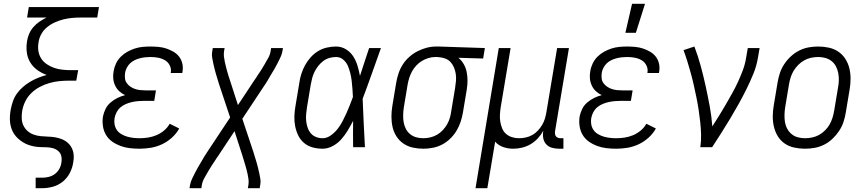

<svg xmlns="http://www.w3.org/2000/svg" viewBox="-20 -772 4540 1007"><path d="M167 215V160H202Q219 160 236.5 155.5Q254 151 268.5 140Q283 129 291.5 113Q300 97 302 80Q305 63 301.5 47Q298 31 286 20.5Q274 10 258.5 5.5Q243 1 226 0.5Q209 0 192 -0.5Q175 -1 159 -4Q143 -7 128 -12.5Q113 -18 99.5 -26.5Q86 -35 74.5 -45.5Q63 -56 54 -69.5Q45 -83 40 -98Q35 -113 33 -129Q31 -145 32 -162Q33 -179 36 -196Q40 -218 47.5 -240Q55 -262 68.5 -281Q82 -300 100.5 -316Q119 -332 139.5 -344Q160 -356 181.5 -364.5Q203 -373 225 -379Q199 -388 176 -404.5Q153 -421 138.5 -445Q124 -469 120.5 -498Q117 -527 122 -557Q125 -577 133.5 -596Q142 -615 156 -631Q170 -647 188 -659Q206 -671 224 -680H122L131 -735H499L490 -680H403Q381 -680 358.5 -678Q336 -676 313.5 -670.5Q291 -665 268.5 -655Q246 -645 227 -629.5Q208 -614 196.5 -593Q185 -572 182 -549Q178 -526 181.5 -504Q185 -482 196.5 -464.5Q208 -447 226 -435Q244 -423 264 -416Q284 -409 307 -406.5Q330 -404 353 -404H390L380 -349H343Q317 -349 291.5 -346.5Q266 -344 239.5 -336.5Q213 -329 188.5 -316Q164 -303 144 -283.5Q124 -264 112 -239Q100 -214 96 -188Q93 -169 94 -149.5Q95 -130 103 -113.5Q111 -97 124.5 -85Q138 -73 155.5 -66.5Q173 -60 192 -58Q211 -56 230.5 -55.5Q250 -55 268.5 -52Q287 -49 304.5 -42Q322 -35 335.5 -23Q349 -11 357 5.5Q365 22 366.5 41Q368 60 364 80Q360 108 346.5 134.5Q333 161 310 180Q287 199 258.5 207Q230 215 202 215Z M712 8Q686 8 660.5 5Q635 2 612 -6.5Q589 -15 569 -29Q549 -43 536.5 -63.5Q524 -84 520 -109.5Q516 -135 520 -161Q524 -181 533.5 -200.5Q543 -220 560 -234.5Q577 -249 596.5 -258.5Q616 -268 636 -273Q619 -281 605.5 -293.5Q592 -306 584 -323Q576 -340 574 -359.5Q572 -379 576 -399Q579 -419 588.5 -439Q598 -459 613.5 -474.5Q629 -490 648 -500.5Q667 -511 687 -517.5Q707 -524 727.5 -526Q748 -528 769 -528Q790 -528 811.5 -526Q833 -524 852.5 -517.5Q872 -511 890 -500.5Q908 -490 920 -474Q932 -458 936.5 -437.5Q941 -417 937 -395L936 -389H875L876 -392Q879 -412 870 -429.5Q861 -447 844.5 -456.5Q828 -466 808.5 -469.5Q789 -473 769 -473Q755 -473 741.5 -471.5Q728 -470 714 -466.5Q700 -463 686.5 -456.5Q673 -450 662.5 -440Q652 -430 645 -416.5Q638 -403 636 -390Q634 -375 635.5 -361Q637 -347 645 -336Q653 -325 664 -317.5Q675 -310 688 -305.5Q701 -301 715 -299.5Q729 -298 743 -298H798L789 -243H734Q719 -243 703 -241.5Q687 -240 671.5 -236.5Q656 -233 640.5 -226.5Q625 -220 612.5 -209.5Q600 -199 592 -184Q584 -169 581 -153Q578 -136 581 -119.5Q584 -103 593 -90Q602 -77 616.5 -68.5Q631 -60 646.5 -55.5Q662 -51 678.5 -49Q695 -47 712 -47Q734 -47 756.5 -50.5Q779 -54 800.5 -63Q822 -72 840.5 -87.5Q859 -103 870 -123L920 -98Q905 -71 881 -49.5Q857 -28 829 -15Q801 -2 771 3Q741 8 712 8Z M974 215 977 197Q980 181 987.5 165.5Q995 150 1002.5 135Q1010 120 1018.5 105.5Q1027 91 1035.5 76.5Q1044 62 1052.5 47.5Q1061 33 1071 19L1187 -156L1129 -330Q1125 -344 1120.5 -358Q1116 -372 1112 -386Q1108 -400 1104.5 -414Q1101 -428 1098 -442.5Q1095 -457 1092.5 -471.5Q1090 -486 1093 -502L1096 -520H1158L1155 -502Q1153 -488 1154.5 -474.5Q1156 -461 1159 -448Q1162 -435 1165 -422.5Q1168 -410 1171.5 -397.5Q1175 -385 1179 -372.5Q1183 -360 1187 -348L1228 -221L1316 -354Q1318 -356 1319 -358Q1320 -360 1322 -363H1323Q1324 -366 1325.5 -368Q1327 -370 1328 -372Q1339 -388 1349 -403.5Q1359 -419 1368 -435Q1377 -451 1386.5 -467.5Q1396 -484 1399 -502L1402 -520H1464L1461 -502Q1458 -486 1450.5 -470.5Q1443 -455 1435.5 -440Q1428 -425 1419.5 -410.5Q1411 -396 1402 -381.5Q1393 -367 1385 -352.5Q1377 -338 1367 -324L1251 -149L1309 25Q1313 39 1317.5 53Q1322 67 1326 81Q1330 95 1333.5 109Q1337 123 1340 137.5Q1343 152 1345.5 166.5Q1348 181 1345 197L1342 215H1280L1283 197Q1285 183 1283.5 169.5Q1282 156 1279 143Q1276 130 1273 117.5Q1270 105 1266 92.5Q1262 80 1258.5 67.5Q1255 55 1251 43L1210 -84L1122 49Q1120 51 1119 53Q1118 55 1116 58H1115Q1114 61 1112.5 63Q1111 65 1110 67Q1099 83 1089 98.5Q1079 114 1070 130Q1061 146 1051.5 162.5Q1042 179 1039 197L1036 215Z M1672 8Q1645 8 1619.5 1Q1594 -6 1574.5 -22.5Q1555 -39 1544 -62Q1533 -85 1528 -110.5Q1523 -136 1524 -163Q1525 -190 1530 -218L1550 -338Q1553 -361 1560.5 -384.5Q1568 -408 1580 -430Q1592 -452 1609.5 -471.5Q1627 -491 1648.5 -504Q1670 -517 1694.5 -522.5Q1719 -528 1742 -528Q1771 -528 1794.5 -513.5Q1818 -499 1832.5 -476.5Q1847 -454 1855 -427.5Q1863 -401 1868 -374Q1880 -411 1892 -447.5Q1904 -484 1916 -520H1978Q1954 -453 1930.5 -386.5Q1907 -320 1882 -254Q1885 -191 1887.5 -127Q1890 -63 1894 0H1832Q1831 -34 1831.5 -68.5Q1832 -103 1832 -138Q1819 -113 1804 -88Q1789 -63 1770 -41.5Q1751 -20 1725 -6Q1699 8 1672 8ZM1672 -47Q1694 -47 1714.5 -61.5Q1735 -76 1750 -95Q1765 -114 1776 -135Q1787 -156 1796.5 -177Q1806 -198 1814.5 -220Q1823 -242 1831 -263Q1830 -285 1828.5 -306Q1827 -327 1824.5 -348Q1822 -369 1817 -389Q1812 -409 1804 -427.5Q1796 -446 1780 -459.5Q1764 -473 1742 -473Q1725 -473 1707.5 -468Q1690 -463 1675.5 -452Q1661 -441 1649.5 -426.5Q1638 -412 1630 -396Q1622 -380 1617.5 -363Q1613 -346 1610 -329L1590 -209Q1587 -190 1585.5 -172Q1584 -154 1586 -136.5Q1588 -119 1593.5 -102.5Q1599 -86 1610 -73Q1621 -60 1637.5 -53.5Q1654 -47 1672 -47Z M2201 8Q2172 8 2145 2Q2118 -4 2096 -19Q2074 -34 2059.5 -56.5Q2045 -79 2039 -105.5Q2033 -132 2033 -160.5Q2033 -189 2038 -218L2058 -338Q2062 -362 2070 -386.5Q2078 -411 2092 -433Q2106 -455 2126 -473Q2146 -491 2169.5 -503Q2193 -515 2217.5 -521.5Q2242 -528 2267 -528H2281L2523 -520L2514 -465L2384 -469Q2401 -455 2412 -436Q2423 -417 2427.5 -395Q2432 -373 2432 -349.5Q2432 -326 2428 -302L2408 -182Q2404 -158 2396 -133.5Q2388 -109 2374.5 -86.5Q2361 -64 2341.5 -45Q2322 -26 2299 -14Q2276 -2 2250.5 3Q2225 8 2201 8ZM2201 -47Q2219 -47 2237.5 -51.5Q2256 -56 2272.5 -65.5Q2289 -75 2302.5 -89.5Q2316 -104 2325.5 -121Q2335 -138 2340 -156Q2345 -174 2347 -191L2367 -311Q2370 -330 2371.5 -348Q2373 -366 2370.5 -383.5Q2368 -401 2361.5 -417Q2355 -433 2344 -445.5Q2333 -458 2316.5 -464.5Q2300 -471 2282 -472L2272 -473H2263Q2245 -473 2227 -467.5Q2209 -462 2193 -452.5Q2177 -443 2163.5 -428.5Q2150 -414 2141 -397.5Q2132 -381 2126.5 -363.5Q2121 -346 2118 -329L2098 -209Q2095 -189 2094.5 -169.5Q2094 -150 2097 -131.5Q2100 -113 2108.5 -96.5Q2117 -80 2131 -68.5Q2145 -57 2163 -52Q2181 -47 2201 -47Z M2474 215 2596 -520H2658L2606 -209Q2603 -189 2602 -170Q2601 -151 2604 -133Q2607 -115 2614 -98Q2621 -81 2634.5 -69.5Q2648 -58 2665.5 -52.5Q2683 -47 2702 -47Q2720 -47 2738 -51Q2756 -55 2772 -64Q2788 -73 2801 -87Q2814 -101 2823.5 -117Q2833 -133 2838 -150Q2843 -167 2846 -185L2902 -520H2964L2891 -83Q2890 -76 2891 -69Q2892 -62 2896 -57Q2900 -52 2906.5 -49.5Q2913 -47 2921 -47H2935V8H2912Q2893 8 2875 3Q2857 -2 2845 -15Q2833 -28 2829.5 -46Q2826 -64 2829 -83L2830 -87Q2818 -65 2801 -46.5Q2784 -28 2762.5 -15.5Q2741 -3 2717.5 2.5Q2694 8 2671 8Q2644 8 2618.5 -1Q2593 -10 2577 -29L2536 215Z M3212 8Q3186 8 3160.5 5Q3135 2 3112 -6.5Q3089 -15 3069 -29Q3049 -43 3036.5 -63.5Q3024 -84 3020 -109.5Q3016 -135 3020 -161Q3024 -181 3033.5 -200.5Q3043 -220 3060 -234.5Q3077 -249 3096.5 -258.5Q3116 -268 3136 -273Q3119 -281 3105.5 -293.5Q3092 -306 3084 -323Q3076 -340 3074 -359.5Q3072 -379 3076 -399Q3079 -419 3088.5 -439Q3098 -459 3113.5 -474.5Q3129 -490 3148 -500.5Q3167 -511 3187 -517.5Q3207 -524 3227.5 -526Q3248 -528 3269 -528Q3290 -528 3311.5 -526Q3333 -524 3352.5 -517.5Q3372 -511 3390 -500.5Q3408 -490 3420 -474Q3432 -458 3436.5 -437.5Q3441 -417 3437 -395L3436 -389H3375L3376 -392Q3379 -412 3370 -429.5Q3361 -447 3344.5 -456.5Q3328 -466 3308.5 -469.5Q3289 -473 3269 -473Q3255 -473 3241.5 -471.5Q3228 -470 3214 -466.5Q3200 -463 3186.5 -456.5Q3173 -450 3162.5 -440Q3152 -430 3145 -416.5Q3138 -403 3136 -390Q3134 -375 3135.5 -361Q3137 -347 3145 -336Q3153 -325 3164 -317.5Q3175 -310 3188 -305.5Q3201 -301 3215 -299.5Q3229 -298 3243 -298H3298L3289 -243H3234Q3219 -243 3203 -241.5Q3187 -240 3171.5 -236.5Q3156 -233 3140.5 -226.5Q3125 -220 3112.5 -209.5Q3100 -199 3092 -184Q3084 -169 3081 -153Q3078 -136 3081 -119.5Q3084 -103 3093 -90Q3102 -77 3116.5 -68.5Q3131 -60 3146.5 -55.5Q3162 -51 3178.5 -49Q3195 -47 3212 -47Q3234 -47 3256.5 -50.5Q3279 -54 3300.5 -63Q3322 -72 3340.5 -87.5Q3359 -103 3370 -123L3420 -98Q3405 -71 3381 -49.5Q3357 -28 3329 -15Q3301 -2 3271 3Q3241 8 3212 8ZM3260 -600 3295 -752H3363L3315 -600Z M3653 0Q3658 -34 3657 -67Q3656 -100 3652.5 -132.5Q3649 -165 3644 -197.5Q3639 -230 3632.5 -261.5Q3626 -293 3619 -324.5Q3612 -356 3603.5 -387Q3595 -418 3585.5 -448.5Q3576 -479 3565 -509L3622 -528Q3641 -478 3655 -426.5Q3669 -375 3680.5 -322.5Q3692 -270 3702 -216.5Q3712 -163 3716 -109Q3734 -137 3752 -166Q3770 -195 3787 -224.5Q3804 -254 3820.5 -283.5Q3837 -313 3851 -343.5Q3865 -374 3876.5 -405Q3888 -436 3893 -468L3902 -520H3964L3955 -468Q3948 -426 3931.5 -385.5Q3915 -345 3895.5 -305.5Q3876 -266 3854.5 -227.5Q3833 -189 3810 -150.5Q3787 -112 3763 -74.5Q3739 -37 3715 0Z M4202 8Q4173 8 4145.5 2Q4118 -4 4096 -19Q4074 -34 4060 -56.5Q4046 -79 4039.5 -105.5Q4033 -132 4033 -160.5Q4033 -189 4038 -218L4058 -338Q4062 -363 4070 -387.5Q4078 -412 4092.5 -434.5Q4107 -457 4127.5 -476Q4148 -495 4172 -507Q4196 -519 4221 -523.5Q4246 -528 4271 -528Q4300 -528 4327.5 -522Q4355 -516 4377 -501Q4399 -486 4413.5 -463.5Q4428 -441 4434.5 -414.5Q4441 -388 4441 -359.5Q4441 -331 4436 -302L4416 -182Q4412 -157 4404 -132.5Q4396 -108 4381 -85.5Q4366 -63 4346 -44Q4326 -25 4302 -13Q4278 -1 4252.5 3.5Q4227 8 4202 8ZM4202 -47Q4220 -47 4239.5 -51Q4259 -55 4276 -64.5Q4293 -74 4307.5 -88.5Q4322 -103 4331.5 -120Q4341 -137 4346.5 -155Q4352 -173 4355 -191L4375 -311Q4379 -331 4379.5 -350.5Q4380 -370 4376.5 -388.5Q4373 -407 4364.5 -423.5Q4356 -440 4341.5 -451.5Q4327 -463 4309 -468Q4291 -473 4271 -473Q4253 -473 4234 -469Q4215 -465 4198 -455.5Q4181 -446 4166.5 -431.5Q4152 -417 4142 -400Q4132 -383 4126.5 -365Q4121 -347 4118 -329L4098 -209Q4095 -189 4094.5 -169.5Q4094 -150 4097 -131.5Q4100 -113 4109 -96.5Q4118 -80 4132 -68.5Q4146 -57 4164 -52Q4182 -47 4202 -47Z"/></svg>

Font: Iosevka Curly Light
Style: Italic
Weight: 300
Italic angle: -9°
Monospace: yes
Designer: Belleve Invis
Foundry: Belleve Invis
Version: Version 22.1.2; ttfautohint (v1.8.4)